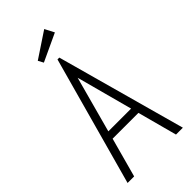

<svg xmlns="http://www.w3.org/2000/svg" viewBox="-244 -833 889 889"><g transform="rotate(-45 200.0 -388.5)"><path d="M336 0 284 -194H115L62 0H19L194 -634H206L381 0ZM200 -508 125 -232H274ZM139 -668 125 -694 250 -777 274 -731Z"/></g></svg>

Font: Inconsolata Condensed Light
Style: Regular
Weight: 300
Width: 3
Monospace: yes
Designer: Raph Levien, Cyreal, Brenton Simpson
Foundry: Raph Levien, Cyreal, Google
Version: Version 3.001; ttfautohint (v1.8.2.53-6de2)